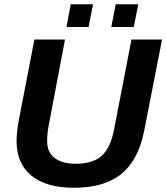

<svg xmlns="http://www.w3.org/2000/svg" viewBox="-20 -874 783 904"><path d="M336 -103Q417 -103 458.5 -140Q500 -177 517 -264L599 -688H743L659 -259Q632 -121 552 -55.5Q472 10 328 10Q198 10 128 -47Q58 -104 58 -210Q58 -232 61.5 -262Q65 -292 69 -310L142 -688H286L211 -292Q202 -250 202 -208Q202 -157 237.5 -130Q273 -103 336 -103ZM504 -747 525 -854H631L610 -747ZM293 -747 313 -854H418L397 -747Z"/></svg>

Font: Libra Sans Modern
Style: Bold Italic
Weight: 700
Italic angle: -12°
Foundry: Stefan Peev, Context Ltd
Version: Version 1.000